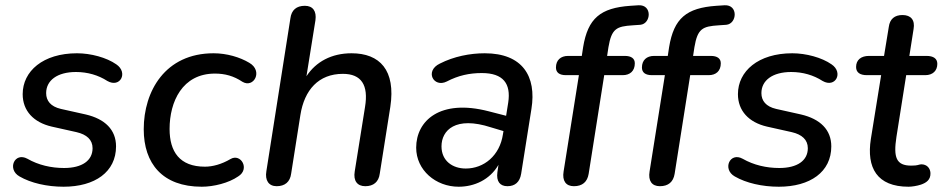

<svg xmlns="http://www.w3.org/2000/svg" viewBox="-20 -699 3597 728"><path d="M221 9C340 9 420 -47 420 -144C420 -207 378 -248 305 -265L211 -286C172 -295 155 -317 155 -346C155 -394 197 -426 268 -426C312 -426 353 -414 387 -392C436 -364 467 -424 421 -455C384 -481 324 -497 272 -497C143 -497 66 -429 66 -342C66 -279 107 -235 176 -219L270 -198C309 -189 331 -169 331 -137C331 -90 291 -62 223 -62C174 -62 126 -73 84 -97C35 -124 6 -57 54 -30C97 -5 158 9 221 9Z M745 9C790 9 847 -5 883 -30C929 -58 893 -119 854 -96C820 -76 786 -67 757 -67C661 -67 623 -124 623 -210C623 -313 671 -420 795 -420C833 -420 866 -411 899 -389C942 -363 979 -430 925 -461C890 -482 840 -497 790 -497C606 -497 525 -353 525 -209C525 -79 596 9 745 9Z M1029 7C1060 7 1080 -9 1084 -41L1119 -263C1134 -358 1188 -419 1280 -419C1350 -419 1378 -377 1364 -293L1325 -49C1319 -13 1335 7 1365 7C1396 7 1416 -9 1420 -41L1460 -294C1481 -433 1420 -497 1313 -497C1237 -497 1178 -465 1142 -410L1176 -622C1181 -657 1166 -677 1136 -677C1104 -677 1085 -661 1081 -629L990 -50C984 -15 999 7 1029 7Z M1719 9C1778 9 1837 -17 1870 -74L1866 -46C1861 -11 1876 7 1904 7C1933 7 1951 -9 1956 -40L1995 -286C2015 -410 1961 -497 1818 -497C1762 -497 1701 -485 1648 -458C1589 -430 1624 -365 1674 -390C1718 -413 1760 -422 1807 -422C1888 -422 1918 -382 1907 -310L1899 -260L1833 -277C1648 -325 1558 -241 1558 -139C1558 -54 1632 9 1719 9ZM1654 -144C1654 -205 1707 -260 1842 -216L1889 -202L1887 -190C1875 -109 1815 -60 1746 -60C1696 -60 1654 -89 1654 -144Z M2156 7C2188 7 2207 -9 2212 -40L2271 -414H2341C2369 -414 2387 -430 2387 -459C2387 -477 2374 -487 2349 -487H2282L2287 -520C2299 -591 2318 -599 2379 -603L2408 -605C2449 -609 2454 -682 2401 -679L2370 -677C2257 -669 2209 -630 2191 -520L2186 -487H2134C2106 -487 2088 -471 2088 -443C2088 -424 2101 -414 2126 -414H2175L2117 -49C2111 -13 2126 7 2156 7Z M2482 7C2514 7 2533 -9 2538 -40L2597 -414H2667C2695 -414 2713 -430 2713 -459C2713 -477 2700 -487 2675 -487H2608L2613 -520C2625 -591 2644 -599 2705 -603L2734 -605C2775 -609 2780 -682 2727 -679L2696 -677C2583 -669 2535 -630 2517 -520L2512 -487H2460C2432 -487 2414 -471 2414 -443C2414 -424 2427 -414 2452 -414H2501L2443 -49C2437 -13 2452 7 2482 7Z M2933 9C3052 9 3132 -47 3132 -144C3132 -207 3090 -248 3017 -265L2923 -286C2884 -295 2867 -317 2867 -346C2867 -394 2909 -426 2980 -426C3024 -426 3065 -414 3099 -392C3148 -364 3179 -424 3133 -455C3096 -481 3036 -497 2984 -497C2855 -497 2778 -429 2778 -342C2778 -279 2819 -235 2888 -219L2982 -198C3021 -189 3043 -169 3043 -137C3043 -90 3003 -62 2935 -62C2886 -62 2838 -73 2796 -97C2747 -124 2718 -57 2766 -30C2809 -5 2870 9 2933 9Z M3425 9C3437 9 3457 6 3472 1C3492 -6 3509 -17 3508 -43C3507 -61 3495 -76 3473 -76C3461 -75 3462 -71 3435 -71C3378 -71 3367 -102 3379 -180L3416 -414H3488C3517 -414 3534 -431 3534 -457C3534 -477 3519 -487 3493 -487H3428L3444 -589C3450 -623 3434 -642 3402 -642C3372 -642 3354 -627 3350 -597L3332 -487H3275C3245 -487 3226 -472 3226 -445C3226 -424 3241 -414 3267 -414H3321L3282 -172C3265 -63 3305 9 3425 9Z"/></svg>

Font: SN Pro Medium
Style: Italic
Weight: 400
Italic angle: -9°
Designer: Tobias Whetton
Foundry: Supernotes
Version: Version 1.001;Glyphs 3.2 (3249)